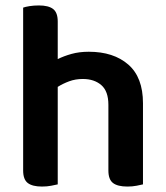

<svg xmlns="http://www.w3.org/2000/svg" viewBox="-20 -678 609 705"><path d="M192 -1Q183 1 168 4Q153 7 134 7Q99 7 82 -6Q65 -19 65 -52V-650Q73 -653 88.5 -655.5Q104 -658 123 -658Q158 -658 175 -645Q192 -632 192 -599V-461Q214 -472 242.5 -480Q271 -488 306 -488Q397 -488 451 -441Q505 -394 505 -299V-1Q497 1 481.5 4Q466 7 448 7Q412 7 395 -6Q378 -19 378 -52V-293Q378 -343 352 -365.5Q326 -388 284 -388Q257 -388 234 -379.5Q211 -371 192 -359V-1Z"/></svg>

Font: Baloo Da 2 SemiBold
Style: Regular
Weight: 600
Designer: Noopur Datye, Sulekha Rajkumar and Ek Type
Foundry: Ek Type
Version: Version 1.640;hotconv 1.0.111;makeotfexe 2.5.65597; ttfautoh